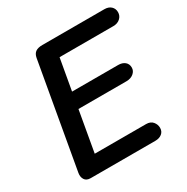

<svg xmlns="http://www.w3.org/2000/svg" viewBox="-203 -1103 1246 1278"><g transform="rotate(-30 420.0 -464.0)"><path d="M130 0Q98 0 84.8 -20.8Q71.5 -41.5 76.5 -71L218 -873Q223.5 -903 242 -915.8Q260.5 -928.5 294 -928.5H770.5Q803 -928.5 821.5 -911Q840 -893.5 840 -866.5Q840 -838.5 819.5 -819.8Q799 -801 766.5 -801H353L310.5 -561H665Q696.5 -561 715.8 -545Q735 -529 735 -501Q735 -475.5 713.5 -457.5Q692 -439.5 658 -439.5H289.5L234.5 -127.5H629Q663 -127.5 680.2 -106.5Q697.5 -85.5 697.5 -60Q697.5 -32 677.8 -16Q658 0 626.5 0Z"/></g></svg>

Font: Edu VIC WA NT Hand Pre
Style: Regular
Weight: 400
Designer: Tina and Corey Anderson, Eben Sorkin, Mirko Velimirovic
Foundry: Google for Education
Version: Version 1.000